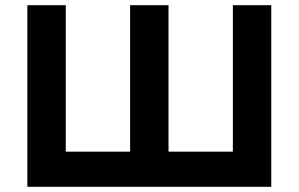

<svg xmlns="http://www.w3.org/2000/svg" viewBox="-20 -720 1151 740"><path d="M85.5 0V-700H233.5V-135.5H481.5V-700H629.5V-135.5H877.5V-700H1025.5V0Z"/></svg>

Font: Geologica Roman SemiBold
Style: Regular
Weight: 600
Designer: Sindre Bremnes, Frode Helland
Foundry: Monokrom Skriftforlag AS
Version: Version 1.010;gftools[0.9.28]